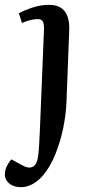

<svg xmlns="http://www.w3.org/2000/svg" viewBox="-61 -545 387 794"><path d="M214 -126Q212 -71 200 -13.5Q188 44 167 95Q146 146 118 179Q99 202 75 215.5Q51 229 26 229Q-5 229 -23 213.5Q-41 198 -41 177Q-41 146 -14 114L28 137Q57 154 75 144.5Q93 135 97 98Q100 74 101 51Q102 28 104 -8L121 -426Q121 -448 115.5 -457Q110 -466 95 -466Q67 -466 30 -450L17 -490Q36 -501 71 -513Q106 -525 142 -525Q232 -525 225 -412Z"/></svg>

Font: Literata 36pt Medium
Style: Italic
Weight: 500
Italic angle: -2°
Designer: Latin by Veronika Burian and Jose Scaglione. Greek by Irene Vlachou. Cyrillic by Vera Evstafieva
Foundry: TypeTogether
Version: Version 3.002